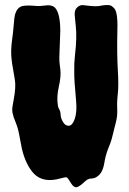

<svg xmlns="http://www.w3.org/2000/svg" viewBox="-20 -744 525 779"><path d="M224.6 -617.2 220.7 -511.7Q220.7 -494.1 222.2 -482.9Q223.6 -471.7 224.6 -463.9Q228.5 -435.5 218.8 -393.1Q209 -350.6 214.8 -316.4Q215.8 -308.6 217.8 -305.7Q219.7 -302.7 220.7 -299.8Q225.6 -291 226.1 -277.3Q226.6 -263.7 236.3 -248Q246.1 -232.4 260.3 -233.9Q274.4 -235.4 283.7 -262.7Q293 -290 288.6 -336.9Q284.2 -383.8 282.7 -408.2Q281.2 -432.6 281.2 -452.1Q280.3 -486.3 284.2 -520.5Q293 -592.8 287.1 -641.6Q285.2 -659.2 283.2 -681.2Q281.2 -703.1 293 -713.9Q304.7 -724.6 317.4 -723.1Q330.1 -721.7 348.6 -719.7Q367.2 -717.8 378.9 -719.2Q390.6 -720.7 400.4 -722.7Q425.8 -725.6 433.6 -719.2Q441.4 -712.9 445.3 -708Q449.2 -703.1 452.1 -691.4Q458 -668 456.1 -614.3Q454.1 -525.4 458 -460.9Q461.9 -396.5 458 -363.3Q454.1 -330.1 455.6 -301.8Q457 -273.4 450.2 -248Q443.4 -222.7 438 -199.2Q432.6 -175.8 427.7 -163.1Q422.9 -150.4 418 -138.7Q407.2 -109.4 403.3 -83Q396.5 -42 375 -28.3Q365.2 -20.5 353.5 -20Q341.8 -19.5 335.9 -16.1Q330.1 -12.7 324.2 -7.3Q318.4 -2 311.5 3.9Q293.9 17.6 286.6 15.6Q279.3 13.7 274.4 7.8Q269.5 2 265.6 -4.9Q254.9 -23.4 250 -24.4Q245.1 -25.4 234.9 -22.5Q224.6 -19.5 210.9 -16.6Q144.5 -2.9 109.4 -48.8Q81.1 -85.9 68.4 -142.6Q63.5 -167 58.1 -196.3Q52.7 -225.6 43.5 -247.6Q34.2 -269.5 31.2 -284.2Q28.3 -298.8 30.8 -312.5Q33.2 -326.2 36.1 -342.8Q44.9 -390.6 40.5 -418.9Q36.1 -447.3 32.7 -465.3Q29.3 -483.4 27.3 -501Q22.5 -536.1 29.3 -585Q33.2 -611.3 34.7 -632.3Q36.1 -653.3 38.1 -668.9Q43.9 -717.8 78.1 -720.7Q95.7 -722.7 115.7 -720.7Q135.7 -718.8 143.6 -719.7L173.8 -722.7Q197.3 -722.7 206.1 -709Q224.6 -685.5 224.6 -617.2Z"/></svg>

Font: Creepster Caps
Style: Regular
Weight: 400
Designer: Font Diner, Inc
Foundry: Font Diner, Inc
Version: Version 1.000